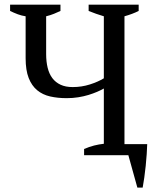

<svg xmlns="http://www.w3.org/2000/svg" viewBox="-20 -683 690 845"><path d="M350.1 -27.3Q372.6 -37.1 394 -42.5Q415.5 -47.9 437 -50.3V-293.5Q424.3 -286.1 407.2 -278.8Q390.1 -271.5 369.4 -265.1Q348.6 -258.8 324.5 -254.9Q300.3 -251 273.4 -251Q233.9 -251 200.7 -258.5Q167.5 -266.1 143.6 -285.9Q119.6 -305.7 106.2 -339.8Q92.8 -374 92.8 -426.8V-611.3Q75.7 -613.8 58.6 -620.1Q41.5 -626.5 24.4 -634.8V-662.6H246.1V-634.8Q232.4 -628.4 217.5 -622.3Q202.6 -616.2 183.1 -611.3V-444.8Q183.1 -411.6 189.7 -384.8Q196.3 -357.9 210.4 -339.1Q224.6 -320.3 246.6 -310.1Q268.6 -299.8 299.8 -299.8Q339.4 -299.8 375.5 -311.3Q411.6 -322.8 437 -338.4V-611.3Q419.9 -616.2 403.1 -622.3Q386.2 -628.4 370.1 -634.8V-662.6H590.3V-634.8Q577.6 -628.4 561.5 -622.3Q545.4 -616.2 527.8 -611.3V-48.8H627.9Q627.4 -30.3 625.7 -4.9Q624 20.5 621.3 46.9Q618.7 73.2 615 98.6Q611.3 124 607.9 142.6H584.5L544.9 0H350.1Z"/></svg>

Font: PT Astra Serif
Style: Regular
Weight: 400
Designer: A.Korolkova, I. Chaeva
Foundry: ParaType Ltd
Version: Version 1.002